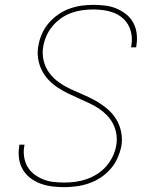

<svg xmlns="http://www.w3.org/2000/svg" viewBox="-20 -763 640 791"><path d="M245 8Q220 8 195 5Q170 2 147 -6.5Q124 -15 105 -29.5Q86 -44 74 -64.5Q62 -85 58.5 -109.5Q55 -134 59 -160Q59 -162 59.5 -163.5Q60 -165 60 -167H81Q81 -166 80.5 -164Q80 -162 80 -161Q76 -138 79.5 -116Q83 -94 93.5 -76Q104 -58 121 -45Q138 -32 158 -24Q178 -16 200 -13.5Q222 -11 245 -11Q268 -11 291 -14Q314 -17 337 -25Q360 -33 381 -46.5Q402 -60 418 -78.5Q434 -97 444.5 -119Q455 -141 459 -164Q463 -187 459.5 -210Q456 -233 446 -252.5Q436 -272 420.5 -288Q405 -304 387 -316Q369 -328 348.5 -337.5Q328 -347 308 -356L306 -357Q283 -367 260.5 -378Q238 -389 217.5 -402.5Q197 -416 180 -434Q163 -452 152 -474Q141 -496 137 -522Q133 -548 138 -574Q142 -599 152.5 -623Q163 -647 180 -667Q197 -687 219 -702.5Q241 -718 265.5 -727Q290 -736 315 -739.5Q340 -743 364 -743Q389 -743 413.5 -740Q438 -737 459.5 -728Q481 -719 499.5 -704.5Q518 -690 529 -669.5Q540 -649 543 -625Q546 -601 542 -576Q542 -574 541.5 -572Q541 -570 541 -568H520Q520 -570 520.5 -571.5Q521 -573 521 -575Q525 -597 522 -618.5Q519 -640 509.5 -658Q500 -676 484 -689.5Q468 -703 448.5 -710.5Q429 -718 407.5 -721Q386 -724 364 -724Q342 -724 319.5 -721Q297 -718 274.5 -710Q252 -702 232 -688Q212 -674 196.5 -655.5Q181 -637 171.5 -615.5Q162 -594 158 -571Q153 -541 160 -512.5Q167 -484 184 -461.5Q201 -439 224 -423Q247 -407 273 -395Q299 -383 325 -372Q351 -361 375.5 -347Q400 -333 421.5 -315Q443 -297 458 -273Q473 -249 479 -220Q485 -191 480 -161Q475 -136 464 -111.5Q453 -87 435 -66.5Q417 -46 394 -31Q371 -16 346 -7.5Q321 1 295.5 4.5Q270 8 245 8Z"/></svg>

Font: Iosevka SS04 Thin Extended
Style: Italic
Weight: 100
Width: 7
Italic angle: -9°
Monospace: yes
Designer: Belleve Invis
Foundry: Belleve Invis
Version: Version 19.0.0; ttfautohint (v1.8.4)